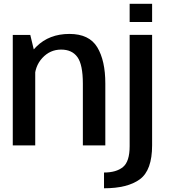

<svg xmlns="http://www.w3.org/2000/svg" viewBox="-20 -780 910 1030"><path d="M48.5 0H169V-482.5L142.5 -592.5H48.5ZM424.5 0H545V-332Q545 -455 501.8 -526.5Q458.5 -598 352.5 -598Q244 -598 175.5 -530.2Q107 -462.5 107 -388L165.5 -354.5Q165.5 -424 207 -469Q248.5 -514 308 -514Q366.5 -514 395.5 -473.5Q424.5 -433 424.5 -331ZM538 230Q664.5 230 730.2 181.8Q796 133.5 796 -0.5V-593H675.5V4Q675.5 86.5 639.8 116Q604 145.5 538 145.5ZM675.5 -759.5V-662H796V-759.5Z"/></svg>

Font: Anybody Thin Medium
Style: Regular
Weight: 500
Version: Version 1.113;gftools[0.9.25]